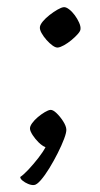

<svg xmlns="http://www.w3.org/2000/svg" viewBox="-99 -544 368 706"><g transform="rotate(-5 85.0 -191.0)"><path d="M-2 130Q-12 130 -23.5 124Q-35 118 -43 110Q-51 102 -50 96Q-37 89 -17 71Q3 53 22.5 32Q42 11 52 -5Q40 -11 28.5 -24.5Q17 -38 9 -53Q1 -68 1 -77Q1 -86 10.5 -97Q20 -108 33.5 -117.5Q47 -127 60.5 -133.5Q74 -140 82 -140Q91 -140 103 -126.5Q115 -113 124.5 -95Q134 -77 134 -64Q134 -53 123 -30Q112 -7 95 20.5Q78 48 59.5 73Q41 98 24.5 114Q8 130 -2 130ZM129 -366Q121 -366 110.5 -375Q100 -384 90 -397.5Q80 -411 74 -424.5Q68 -438 70 -447Q72 -456 83 -467Q94 -478 109.5 -488Q125 -498 140 -505Q155 -512 164 -512Q172 -512 182.5 -502.5Q193 -493 201.5 -479Q210 -465 215 -450.5Q220 -436 218 -426Q217 -419 206.5 -409Q196 -399 181.5 -389Q167 -379 152.5 -372.5Q138 -366 129 -366Z"/></g></svg>

Font: Texturina Medium 12pt Medium
Style: Italic
Weight: 500
Italic angle: -11°
Version: Version 1.002